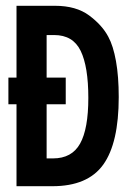

<svg xmlns="http://www.w3.org/2000/svg" viewBox="-20 -643 440 663"><path d="M37 0V-283H9V-375H37V-623H170Q243 -623 288 -589.5Q333 -556 354 -516Q371 -485 380.5 -432Q390 -379 390 -308Q390 -149 336.5 -74.5Q283 0 161 0ZM141 -96H163Q228 -96 256.5 -147Q285 -198 285 -305Q285 -413 258.5 -467.5Q232 -522 167 -522H141V-375H207V-283H141Z"/></svg>

Font: Inconsolata Condensed ExtraBold
Style: Regular
Weight: 800
Width: 3
Monospace: yes
Designer: Raph Levien, Cyreal, Brenton Simpson
Foundry: Raph Levien, Cyreal, Google
Version: Version 3.001; ttfautohint (v1.8.2.53-6de2)